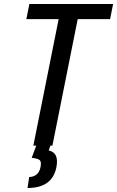

<svg xmlns="http://www.w3.org/2000/svg" viewBox="-20 -731 588 964"><path d="M532.7 -634.8H370.1L243.2 0H232.9L224.6 24.4Q277.3 35.6 263.2 108.4Q242.7 212.9 118.2 212.9L126.5 157.7Q147.5 157.7 163.1 145.5Q178.7 132.8 183.6 107.4Q188.5 82 179.7 73.2Q169.9 64.5 139.2 61.5L162.1 0H147.5L274.4 -634.8H112.3L127.4 -710.9H547.9Z"/></svg>

Font: RobotoCondensed-Italic
Style: Italic
Weight: 400
Designer: Google
Version: Version 1.200311; 2013